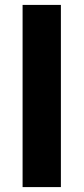

<svg xmlns="http://www.w3.org/2000/svg" viewBox="-20 -762 341 782"><path d="M72 0V-742H228V0Z"/></svg>

Font: Montserrat
Style: Bold
Weight: 700
Designer: Julieta Ulanovsky
Foundry: Julieta Ulanovsky
Version: Version 9.000; ttfautohint (v1.8.4.7-5d5b)